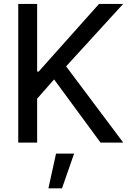

<svg xmlns="http://www.w3.org/2000/svg" viewBox="-20 -748 684 1007"><path d="M75.7 0V-727.5H174.8V-373H183.1L499.5 -727.5H626L326.7 -399.9L626.5 0H507.3L263.7 -331.5L174.8 -230.5V0ZM233.9 239.7 273.9 57.6H368.7L305.2 239.7Z"/></svg>

Font: Inter Cardless Tabular
Style: Regular
Weight: 400
Designer: Rasmus Andersson
Foundry: rsms
Version: Version 4.000;git-4fc901f